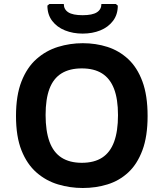

<svg xmlns="http://www.w3.org/2000/svg" viewBox="-20 -928 818 960"><path d="M394 12Q330 12 270 -6Q210 -24 162.5 -65.5Q115 -107 87.5 -176Q60 -245 60 -348Q60 -451 87.5 -521Q115 -591 162.5 -633Q210 -675 270 -693.5Q330 -712 394 -712Q459 -712 517 -693.5Q575 -675 620.5 -633Q666 -591 692 -521Q718 -451 718 -348Q718 -246 692 -176.5Q666 -107 621 -65.5Q576 -24 517.5 -6Q459 12 394 12ZM389 -114Q451 -114 491 -140Q531 -166 550.5 -219Q570 -272 570 -352Q570 -433 550 -484.5Q530 -536 490 -561Q450 -586 389 -586Q328 -586 287.5 -561Q247 -536 227.5 -484.5Q208 -433 208 -353Q208 -273 227.5 -219.5Q247 -166 287.5 -140Q328 -114 389 -114ZM393 -760Q345 -760 305 -776Q265 -792 241 -823.5Q217 -855 217 -900L227 -908H299Q299 -881 321.5 -866.5Q344 -852 393 -852Q442 -852 464.5 -866.5Q487 -881 487 -908H559L569 -900Q569 -855 545 -823.5Q521 -792 481.5 -776Q442 -760 393 -760Z"/></svg>

Font: AR One Sans
Style: Bold
Weight: 700
Designer: Niteesh Yadav
Foundry: Niteesh Yadav
Version: Version 1.001;gftools[0.9.33]